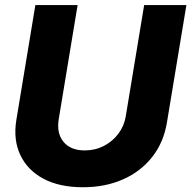

<svg xmlns="http://www.w3.org/2000/svg" viewBox="-20 -748 776 779"><path d="M316.4 11.7Q221.2 11.7 156.2 -22.9Q91.3 -57.6 62.3 -119.4Q33.2 -181.2 46.4 -261.7L123.5 -727.5H294.9L218.3 -264.6Q209 -207 237.8 -172.4Q266.6 -137.7 323.7 -137.7Q366.2 -137.7 401.9 -156.2Q437.5 -174.8 460.7 -206.1Q483.9 -237.3 490.2 -275.9L564.9 -727.5H736.3L657.2 -250.5Q644 -170.4 597.7 -111.3Q551.3 -52.2 479.2 -20.3Q407.2 11.7 316.4 11.7Z"/></svg>

Font: Inter Display ExtraBold
Style: Italic
Weight: 800
Italic angle: -9.39999°
Designer: Rasmus Andersson
Foundry: rsms
Version: Version 4.000;git-a52131595